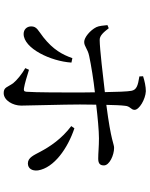

<svg xmlns="http://www.w3.org/2000/svg" viewBox="95 -882 810 1040"><g transform="rotate(90 500.0 -362.0)"><path d="M802 -175C820 -142 833 -108 865 -108C893 -108 907 -131 903 -163C889 -250 783 -324 675 -360L663 -343C732 -291 774 -228 802 -175ZM295 -349C276 -295 249 -245 182 -192C145 -163 123 -157 123 -126C123 -103 139 -85 164 -85C242 -85 312 -232 319 -344ZM116 -539C118 -520 120 -493 127 -479C144 -445 183 -413 207 -413C232 -413 244 -432 283 -440C334 -451 416 -464 480 -471L481 -391C481 -306 481 -148 477 -100C476 -86 469 -85 457 -87C432 -91 394 -103 358 -114L349 -94C382 -75 414 -49 431 -28C453 3 452 23 484 23C524 23 552 -27 552 -72C552 -103 546 -307 546 -390L547 -478C613 -486 689 -493 729 -493C776 -493 807 -489 839 -489C865 -489 876 -498 876 -520C876 -550 820 -575 781 -575C758 -575 749 -559 548 -533C549 -574 550 -611 553 -634C555 -663 575 -666 575 -686C575 -711 518 -745 474 -747C449 -747 417 -740 393 -732L394 -712C444 -704 467 -697 472 -668C476 -648 478 -587 479 -525C402 -516 243 -497 197 -497C173 -496 154 -519 133 -546Z"/></g></svg>

Font: Noto Serif HK Medium
Style: Regular
Weight: 500
Designer: Ryoko NISHIZUKA 西塚涼子 (kana & ideographs); Frank Grießhammer (Latin, Greek & Cyrillic); Wenlong ZHANG 张文龙 (bopomofo); San
Foundry: Adobe
Version: Version 2.001;hotconv 1.1.0;makeotfexe 2.6.0